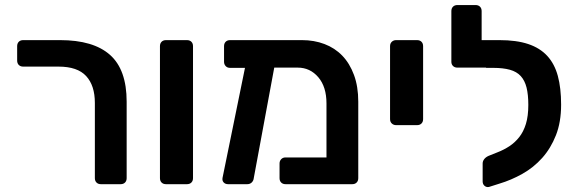

<svg xmlns="http://www.w3.org/2000/svg" viewBox="-20 -730 2291 761"><path d="M380 0Q369 0 362.5 -6.5Q356 -13 356 -24V-322Q356 -391 321.5 -428.5Q287 -466 212 -466H72Q61 -466 54.5 -472.5Q48 -479 48 -490V-547Q48 -558 54.5 -564.5Q61 -571 72 -571H218Q350 -571 416 -512.5Q482 -454 482 -327V-24Q482 -13 475.5 -6.5Q469 0 458 0Z M638 0Q627 0 620.5 -6.5Q614 -13 614 -24V-547Q614 -558 620.5 -564.5Q627 -571 638 -571H721Q732 -571 738.5 -564.5Q745 -558 745 -547V-24Q745 -13 738.5 -6.5Q732 0 721 0Z M1067 -462 986 -25Q985 -14 978 -7Q971 0 960 0H884Q873 0 866.5 -7Q860 -14 862 -25L951 -461H892Q881 -461 874.5 -468Q868 -475 868 -485V-547Q868 -558 874.5 -564.5Q881 -571 892 -571H1177Q1225 -571 1266 -555.5Q1307 -540 1336.5 -509.5Q1366 -479 1383 -433Q1400 -387 1400 -327V-24Q1400 -13 1393.5 -6.5Q1387 0 1376 0H1112Q1101 0 1094.5 -6.5Q1088 -13 1088 -24V-82Q1088 -92 1094.5 -99Q1101 -106 1112 -106H1274V-320Q1274 -386 1241.5 -424Q1209 -462 1160 -462Z M1550 -234Q1540 -234 1533 -240.5Q1526 -247 1526 -258V-547Q1526 -558 1533 -564.5Q1540 -571 1550 -571H1633Q1644 -571 1650.5 -564.5Q1657 -558 1657 -547V-258Q1657 -247 1650.5 -240.5Q1644 -234 1633 -234Z M1918 11Q1908 13 1900.5 6.5Q1893 0 1893 -11V-82Q1893 -91 1899 -99Q1905 -107 1916 -112L1951 -126Q1977 -136 1999 -150.5Q2021 -165 2038 -186.5Q2055 -208 2064.5 -239Q2074 -270 2074 -314Q2074 -355 2067 -383Q2060 -411 2044 -428.5Q2028 -446 2001 -453.5Q1974 -461 1935 -461H1908Q1906 -461 1906 -462H1793Q1782 -462 1775.5 -468.5Q1769 -475 1769 -485V-686Q1769 -697 1775.5 -703.5Q1782 -710 1793 -710H1865Q1876 -710 1882.5 -703.5Q1889 -697 1889 -686V-571H1959Q2027 -571 2073.5 -555.5Q2120 -540 2149 -508.5Q2178 -477 2191 -429Q2204 -381 2204 -315Q2204 -246 2183.5 -194Q2163 -142 2129 -104Q2095 -66 2050.5 -41Q2006 -16 1959 -2Z"/></svg>

Font: Fz Rubik Med
Style: Regular
Weight: 500
Designer: Hubert and Fischer
Foundry: Hubert and Fischer
Version: Vit hóa bi FontZin.com